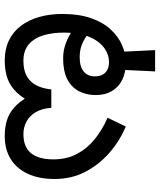

<svg xmlns="http://www.w3.org/2000/svg" viewBox="48 -712 676 812"><g transform="rotate(90 386.0 -306.0)"><path d="M555 12Q518 12 488 2.5Q458 -7 433.5 -29Q409 -51 387 -90L408 -91Q385 -49 358 -26.5Q331 -4 300.5 4Q270 12 236 12Q188 12 151.5 -5.5Q115 -23 90 -55.5Q65 -88 52 -133Q39 -178 39 -232Q39 -301 56.5 -352Q74 -403 104 -435.5Q134 -468 170.5 -484Q207 -500 245 -500Q288 -500 318.5 -484.5Q349 -469 365.5 -440.5Q382 -412 382 -373Q382 -333 365.5 -301.5Q349 -270 315 -252.5Q281 -235 227 -235Q194 -235 164 -246Q134 -257 111.5 -273Q89 -289 76 -304L100 -366Q108 -355 124.5 -340.5Q141 -326 165.5 -315.5Q190 -305 222 -305Q262 -305 282.5 -322Q303 -339 303 -369Q303 -398 287 -413.5Q271 -429 244 -429Q209 -429 180.5 -407Q152 -385 135 -343.5Q118 -302 118 -242V-234Q118 -193 128.5 -154.5Q139 -116 165.5 -91.5Q192 -67 238 -67Q277 -67 302.5 -81.5Q328 -96 341.5 -123Q355 -150 358 -185H436Q439 -144 455 -118Q471 -92 495 -79.5Q519 -67 547 -67Q602 -67 628 -99.5Q654 -132 654 -193Q654 -251 630.5 -294.5Q607 -338 567.5 -369.5Q528 -401 478 -423L515 -500Q577 -474 627 -430Q677 -386 707 -328Q737 -270 737 -199Q737 -132 714.5 -84.5Q692 -37 651.5 -12.5Q611 12 555 12ZM282 -624 275 -478H199L192 -624Z"/></g></svg>

Font: telugu25
Style: Book
Weight: 400
Designer: Jelle Bosma - Monotype Design Team
Foundry: Monotype Imaging Inc.
Version: Version 2.003